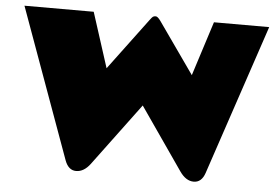

<svg xmlns="http://www.w3.org/2000/svg" viewBox="-55 -861 1410 967"><g transform="rotate(5 650.5 -377.5)"><path d="M380.9 -779.8 470.2 -502 665 -763.2Q674.8 -776.4 679.7 -780.3Q684.6 -784.2 694.3 -784.2Q704.1 -784.2 719.2 -763.2L900.9 -504.9L988.8 -779.8H1268.1L1013.2 -20Q996.6 28.8 957 28.8Q917.5 28.8 886.2 -16.1L668 -331.1L433.1 -15.1Q401.4 26.9 362.3 26.9Q323.2 26.9 305.2 -22L30.8 -779.8Z"/></g></svg>

Font: Fz Rammetto One
Style: Regular
Weight: 400
Designer: Vernon Adams
Foundry: Vernon Adams
Version: Vit hóa bi c Thuy @ FontZin.Com